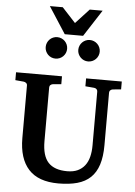

<svg xmlns="http://www.w3.org/2000/svg" viewBox="-69 -1164 868 1232"><g transform="rotate(5 364.5 -548.5)"><path d="M649.9 -615.2Q641.6 -614.3 634.8 -608.4Q627.9 -602.5 627.9 -592.8V-253.9Q627.9 -180.2 611.3 -128.7Q594.7 -77.1 561 -44.9Q527.3 -12.7 475.8 1.7Q424.3 16.1 354 16.1Q225.1 16.1 162.1 -53Q99.1 -122.1 99.1 -253.9V-592.8Q99.1 -602.5 92 -608.4Q85 -614.3 76.2 -615.2L22 -620.1V-670.9H317.9V-620.1L264.2 -615.2Q255.9 -614.3 249 -608.4Q242.2 -602.5 242.2 -592.8V-246.1Q242.2 -152.3 281.7 -109.6Q321.3 -66.9 403.8 -66.9Q443.4 -66.9 471.2 -79.8Q499 -92.8 517.1 -116.2Q535.2 -139.6 543.5 -172.6Q551.8 -205.6 551.8 -246.1V-592.8Q551.8 -602.5 545.4 -608.4Q539.1 -614.3 529.8 -615.2L473.1 -620.1V-670.9H703.1V-620.1ZM335.4 -849.1Q335.4 -835 330.1 -822.5Q324.7 -810.1 315.2 -800.5Q305.7 -791 293 -785.6Q280.3 -780.3 266.1 -780.3Q252 -780.3 239.3 -785.6Q226.6 -791 217.3 -800.5Q208 -810.1 202.6 -822.5Q197.3 -835 197.3 -849.1Q197.3 -863.3 202.6 -876Q208 -888.7 217.3 -898.2Q226.6 -907.7 239.3 -913.1Q252 -918.5 266.1 -918.5Q280.3 -918.5 293 -913.1Q305.7 -907.7 315.2 -898.2Q324.7 -888.7 330.1 -876Q335.4 -863.3 335.4 -849.1ZM545.4 -849.1Q545.4 -835 540 -822.5Q534.7 -810.1 525.1 -800.5Q515.6 -791 502.9 -785.6Q490.2 -780.3 476.1 -780.3Q461.9 -780.3 449.5 -785.6Q437 -791 427.5 -800.5Q418 -810.1 412.6 -822.5Q407.2 -835 407.2 -849.1Q407.2 -863.3 412.6 -876Q418 -888.7 427.5 -898.2Q437 -907.7 449.5 -913.1Q461.9 -918.5 476.1 -918.5Q490.2 -918.5 502.9 -913.1Q515.6 -907.7 525.1 -898.2Q534.7 -888.7 540 -876Q545.4 -863.3 545.4 -849.1ZM430.2 -941.4H312L201.2 -1112.8H284.2L371.1 -1018.6L458 -1112.8H541Z"/></g></svg>

Font: Charis SIL Viet
Style: Bold
Weight: 700
Foundry: SIL International
Version: Version 5.000